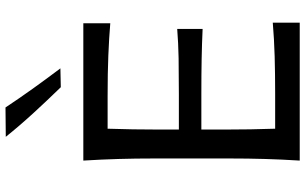

<svg xmlns="http://www.w3.org/2000/svg" viewBox="-218 -850 1068 671"><g transform="rotate(-90 315.5 -514.0)"><path d="M90.3 0Q94.2 -62.5 95.9 -120.8Q97.7 -179.2 97.7 -249.5V-503.9Q97.7 -575.2 95.9 -634Q94.2 -692.9 90.3 -756.3H570.3V-662.1Q517.6 -666.5 457.5 -668.9Q397.5 -671.4 315.9 -671.4H201.7Q200.2 -627 199.5 -583Q198.7 -539.1 198.7 -488.3V-422.4H322.3Q395.5 -422.4 448.2 -423.3Q501 -424.3 550.3 -428.2V-339.4Q498 -341.8 445.6 -342.8Q393.1 -343.8 321.8 -343.8H198.7V-265.6Q198.7 -215.8 199.5 -172.6Q200.2 -129.4 201.7 -85.9H324.2Q392.6 -85.9 454.1 -87.6Q515.6 -89.4 572.3 -94.2V0ZM346.7 -835Q300.8 -882.3 256.8 -930.2Q212.9 -978 173.3 -1027.3L275.9 -1028.3Q307.6 -980.5 342 -932.4Q376.5 -884.3 412.6 -836.4Z"/></g></svg>

Font: Pinar-FD Medium
Style: Regular
Weight: 500
Designer: Amin Abedi
Version: Version 3.000